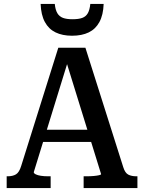

<svg xmlns="http://www.w3.org/2000/svg" viewBox="-20 -958 734 978"><path d="M186 -297H456L464 -235H177ZM309 -672 328 -652 152 -81Q152 -75 162 -70Q172 -65 188.5 -62.5Q205 -60 226 -60H238V0H14V-60H19Q45 -60 61.5 -70Q78 -80 88 -113L277 -715H415L608 -106Q617 -77 633.5 -68.5Q650 -60 675 -60H680V0H406V-60H419Q440 -60 457 -61.5Q474 -63 484.5 -65.5Q495 -68 495 -71ZM347 -776Q397 -776 432 -793Q467 -810 486.5 -846Q506 -882 508 -938H440Q437 -908 427.5 -891Q418 -874 399.5 -867Q381 -860 349 -860Q319 -860 300.5 -867Q282 -874 272 -891Q262 -908 259 -938H187Q189 -882 208.5 -846Q228 -810 263 -793Q298 -776 347 -776Z"/></svg>

Font: Roboto Serif SemiCondensed Medium
Style: Regular
Weight: 500
Width: 4
Designer: Greg Gazdowicz
Foundry: Commercial Type
Version: Version 1.007